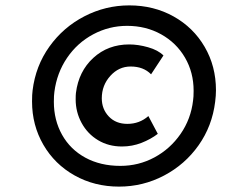

<svg xmlns="http://www.w3.org/2000/svg" viewBox="-20 -691 889 713"><path d="M99 -314Q99 -341 101 -355Q112 -446 163.5 -518Q215 -590 293.5 -630.5Q372 -671 460 -671Q551 -671 624.5 -630Q698 -589 740 -517Q782 -445 782 -356Q782 -336 779 -313Q768 -223 717.5 -151.5Q667 -80 589 -39Q511 2 422 2Q331 2 257 -39.5Q183 -81 141 -153.5Q99 -226 99 -314ZM697 -318Q699 -330 699 -354Q699 -422 667 -477Q635 -532 578.5 -563.5Q522 -595 452 -595Q385 -595 326 -563.5Q267 -532 229 -476Q191 -420 182 -350Q180 -337 180 -313Q180 -245 210.5 -190.5Q241 -136 297 -105.5Q353 -75 427 -75Q495 -75 553.5 -106.5Q612 -138 650.5 -193.5Q689 -249 697 -318ZM433 -147Q383 -147 344 -170.5Q305 -194 283 -234.5Q261 -275 261 -322Q261 -338 262 -346Q272 -426 326.5 -476Q381 -526 460 -526Q493 -526 530 -515.5Q567 -505 587 -485L541 -415Q513 -444 465 -444Q421 -444 389.5 -409Q358 -374 358 -326Q358 -286 384 -258.5Q410 -231 453 -231Q498 -231 531 -260L566 -194Q540 -174 505.5 -160.5Q471 -147 433 -147Z"/></svg>

Font: Josefin Sans
Style: Italic
Weight: 400
Italic angle: -7°
Designer: Santiago Orozco
Foundry: Typemade
Version: Version 2.000